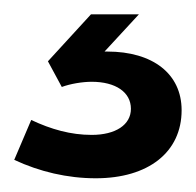

<svg xmlns="http://www.w3.org/2000/svg" viewBox="-20 -30 275 270"><path d="M114.7 220.7C188.5 220.7 235.4 184.1 235.4 125C235.4 73.7 194.8 42.5 130.9 42.5H127L175.3 -9.8H107.9L47.4 56.2L66.9 92.3C78.6 87.9 95.7 85 108.9 85C142.6 85 164.1 99.6 164.1 123C164.1 145.5 142.6 159.7 108.9 159.7C79.6 159.7 51.8 151.9 23.9 138.7L0 194.8C35.6 211.4 74.7 220.7 114.7 220.7Z"/></svg>

Font: Guggenheim Sans Display
Style: Regular
Weight: 400
Designer: Modified by Tom Baber under direction of Pentagram Design 2023
Foundry: rsms
Version: Version 1.001;Glyphs 3.1.2 (3151)